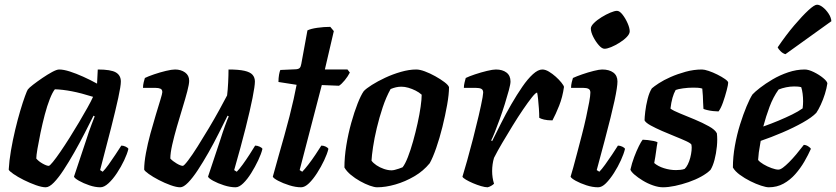

<svg xmlns="http://www.w3.org/2000/svg" viewBox="-20 -795 3549 815"><path d="M174 0Q158 0 132.5 -9Q107 -18 81 -31Q55 -44 37 -56.5Q19 -69 17 -75Q19 -112 26.5 -156Q34 -200 44.5 -244Q55 -288 66 -325Q77 -362 86 -386.5Q95 -411 98 -415Q103 -422 120.5 -435.5Q138 -449 160 -464Q182 -479 201.5 -489.5Q221 -500 231 -500Q250 -500 276.5 -491.5Q303 -483 333 -469.5Q363 -456 392 -440L395 -500Q451 -500 472 -487.5Q493 -475 493 -449Q493 -430 482 -379.5Q471 -329 451.5 -252Q432 -175 405 -73L416 -66Q427 -77 441 -96.5Q455 -116 469.5 -138Q484 -160 495 -177Q504 -177 513.5 -172.5Q523 -168 525 -163Q520 -142 507 -114.5Q494 -87 476.5 -60.5Q459 -34 440.5 -17Q422 0 406 0Q384 0 359 -8.5Q334 -17 315.5 -27.5Q297 -38 294 -45L346 -201Q352 -220 357.5 -236Q363 -252 369 -267.5Q375 -283 382 -301L377 -304Q360 -270 339 -229Q318 -188 295 -147.5Q272 -107 250 -73.5Q228 -40 208.5 -20Q189 0 174 0ZM187 -91Q191 -91 204.5 -107.5Q218 -124 236.5 -151Q255 -178 275.5 -210.5Q296 -243 315.5 -276Q335 -309 351 -337.5Q367 -366 375 -384Q324 -400 285 -407.5Q246 -415 213 -416Q203 -404 191.5 -375Q180 -346 170 -308Q160 -270 152 -231.5Q144 -193 139 -163.5Q134 -134 134 -122Q144 -110 161 -100.5Q178 -91 187 -91Z M745 0Q729 0 704 -9Q679 -18 654 -31Q629 -44 611.5 -56.5Q594 -69 592 -75Q592 -105 599.5 -145.5Q607 -186 618.5 -228Q630 -270 641.5 -308Q653 -346 661 -372Q669 -398 669 -404Q669 -415 661 -418.5Q653 -422 640 -422H587Q587 -434 590 -446Q593 -458 595 -464Q609 -471 634 -479.5Q659 -488 684 -494Q709 -500 723 -500Q748 -500 765.5 -487.5Q783 -475 783 -452Q783 -438 775 -407.5Q767 -377 755 -338Q743 -299 731 -257.5Q719 -216 711 -180.5Q703 -145 703 -122Q713 -111 730 -101Q747 -91 756 -91Q761 -91 778.5 -114Q796 -137 819 -173.5Q842 -210 866.5 -251Q891 -292 911.5 -329.5Q932 -367 944 -390Q947 -414 948.5 -445Q950 -476 950 -500Q993 -500 1017.5 -494.5Q1042 -489 1052 -477.5Q1062 -466 1062 -449Q1062 -430 1052 -379.5Q1042 -329 1022.5 -251.5Q1003 -174 974 -73L985 -66Q996 -77 1010.5 -97Q1025 -117 1039.5 -139.5Q1054 -162 1063 -177Q1072 -177 1082 -172.5Q1092 -168 1094 -163Q1089 -142 1076 -114.5Q1063 -87 1046.5 -60.5Q1030 -34 1012.5 -17Q995 0 980 0Q957 0 930.5 -8.5Q904 -17 885 -27.5Q866 -38 863 -45L915 -201Q925 -233 935 -260.5Q945 -288 951 -301L946 -304Q929 -270 908.5 -229Q888 -188 865 -147.5Q842 -107 820 -73.5Q798 -40 778.5 -20Q759 0 745 0Z M1258 0Q1235 0 1208 -8.5Q1181 -17 1161 -27.5Q1141 -38 1138 -45Q1150 -89 1162.5 -133Q1175 -177 1187 -219.5Q1199 -262 1209 -301.5Q1219 -341 1226.5 -374.5Q1234 -408 1239 -435L1162 -447Q1162 -464 1164.5 -478Q1167 -492 1170 -498L1237 -501Q1248 -502 1252.5 -507Q1257 -512 1259 -524L1285 -666Q1299 -673 1327 -677Q1355 -681 1382 -681L1397 -663L1359 -500H1455L1465 -487Q1457 -471 1443.5 -454.5Q1430 -438 1419 -431L1346 -434L1252 -73L1263 -66Q1273 -76 1288.5 -96Q1304 -116 1319 -138.5Q1334 -161 1344 -177Q1354 -177 1363 -172.5Q1372 -168 1374 -163Q1369 -142 1356 -114.5Q1343 -87 1326 -60.5Q1309 -34 1291.5 -17Q1274 0 1258 0Z M1581 0Q1569 0 1549.5 -7Q1530 -14 1508.5 -26Q1487 -38 1469 -53Q1451 -68 1442 -84Q1442 -128 1450 -177.5Q1458 -227 1471 -273.5Q1484 -320 1498 -355.5Q1512 -391 1524 -408Q1534 -419 1558.5 -434.5Q1583 -450 1615 -465Q1647 -480 1682 -490Q1717 -500 1747 -500Q1762 -500 1783.5 -492Q1805 -484 1827.5 -471.5Q1850 -459 1866.5 -446.5Q1883 -434 1886 -425Q1886 -395 1878 -350Q1870 -305 1858 -256.5Q1846 -208 1831.5 -166.5Q1817 -125 1804 -102Q1777 -69 1738.5 -46.5Q1700 -24 1658.5 -12Q1617 0 1581 0ZM1642 -72Q1648 -72 1656 -74Q1664 -76 1673 -79Q1682 -82 1689 -85Q1700 -99 1711.5 -128.5Q1723 -158 1733.5 -195.5Q1744 -233 1752.5 -271.5Q1761 -310 1765.5 -342Q1770 -374 1770 -393Q1759 -403 1744 -410.5Q1729 -418 1713.5 -422.5Q1698 -427 1684 -427Q1672 -427 1661 -424.5Q1650 -422 1638 -417Q1619 -383 1604.5 -339.5Q1590 -296 1579.5 -252Q1569 -208 1563.5 -171Q1558 -134 1557 -113Q1564 -103 1578 -93.5Q1592 -84 1609.5 -78Q1627 -72 1642 -72Z M2050 0Q2039 0 2022 -5Q2005 -10 1987.5 -17.5Q1970 -25 1957.5 -32.5Q1945 -40 1943 -45Q1951 -71 1963 -113.5Q1975 -156 1988 -206.5Q2001 -257 2012 -304Q2017 -326 2021.5 -346.5Q2026 -367 2028.5 -382Q2031 -397 2031 -402Q2031 -414 2023 -418Q2015 -422 2000 -422H1949Q1949 -433 1952 -445Q1955 -457 1957 -464Q1971 -471 1996.5 -479.5Q2022 -488 2047 -494Q2072 -500 2085 -500Q2113 -500 2130 -487Q2147 -474 2147 -449Q2147 -438 2140 -412Q2133 -386 2123 -354Q2113 -322 2101.5 -290Q2090 -258 2080 -233Q2070 -208 2065 -199L2069 -196Q2086 -230 2106.5 -271Q2127 -312 2150.5 -352.5Q2174 -393 2197 -426.5Q2220 -460 2242 -480Q2264 -500 2282 -500Q2295 -500 2310 -491Q2325 -482 2339 -469.5Q2353 -457 2363 -444.5Q2373 -432 2374 -426Q2368 -383 2353.5 -346.5Q2339 -310 2325 -284Q2303 -284 2289 -287.5Q2275 -291 2269 -295Q2269 -313 2267.5 -334.5Q2266 -356 2264 -375Q2262 -394 2260 -402Q2254 -402 2238 -382Q2222 -362 2200.5 -330.5Q2179 -299 2156 -261.5Q2133 -224 2112 -188.5Q2091 -153 2077 -125Q2073 -112 2071 -97.5Q2069 -83 2069 -69Q2069 -55 2071 -41.5Q2073 -28 2077 -15Q2073 -11 2065.5 -6.5Q2058 -2 2050 0Z M2519 0Q2495 0 2469 -8.5Q2443 -17 2424 -27.5Q2405 -38 2402 -45Q2406 -57 2413.5 -84.5Q2421 -112 2430.5 -148Q2440 -184 2450 -222.5Q2460 -261 2468 -297.5Q2476 -334 2481 -361.5Q2486 -389 2486 -402Q2486 -414 2478 -418Q2470 -422 2456 -422H2404Q2404 -434 2407 -446Q2410 -458 2412 -464Q2427 -471 2451.5 -479.5Q2476 -488 2500 -494Q2524 -500 2536 -500Q2566 -500 2583.5 -487Q2601 -474 2601 -449Q2601 -438 2598 -418Q2595 -398 2588.5 -367.5Q2582 -337 2571.5 -295Q2561 -253 2546.5 -198Q2532 -143 2513 -73L2524 -66Q2534 -76 2548.5 -96Q2563 -116 2578 -138.5Q2593 -161 2603 -177Q2612 -177 2621.5 -172.5Q2631 -168 2633 -163Q2628 -142 2615.5 -114.5Q2603 -87 2586 -60.5Q2569 -34 2552 -17Q2535 0 2519 0ZM2546 -588Q2535 -588 2521.5 -603.5Q2508 -619 2498 -639Q2488 -659 2488 -674Q2488 -684 2501 -697Q2514 -710 2533.5 -722Q2553 -734 2571 -741.5Q2589 -749 2599 -749Q2610 -749 2622.5 -733Q2635 -717 2644 -696.5Q2653 -676 2653 -662Q2653 -651 2640.5 -638Q2628 -625 2609.5 -613.5Q2591 -602 2574 -595Q2557 -588 2546 -588Z M2794 0Q2775 0 2752 -8Q2729 -16 2708.5 -28.5Q2688 -41 2673.5 -53.5Q2659 -66 2656 -75Q2662 -102 2672 -128.5Q2682 -155 2692 -175Q2702 -195 2708 -202Q2716 -202 2729.5 -200.5Q2743 -199 2755 -196.5Q2767 -194 2771 -191Q2768 -176 2765 -152.5Q2762 -129 2757 -103Q2773 -89 2798.5 -81Q2824 -73 2849 -73Q2857 -73 2867.5 -74Q2878 -75 2886 -78Q2893 -84 2899.5 -97Q2906 -110 2910 -125.5Q2914 -141 2915.5 -156Q2917 -171 2915 -181Q2912 -187 2892.5 -196Q2873 -205 2845.5 -216Q2818 -227 2790.5 -239Q2763 -251 2742 -262.5Q2721 -274 2716 -284Q2716 -296 2719 -321.5Q2722 -347 2729 -375Q2736 -403 2747 -420Q2756 -428 2776.5 -441.5Q2797 -455 2826.5 -468Q2856 -481 2890.5 -490.5Q2925 -500 2960 -500Q2970 -500 2988 -494Q3006 -488 3025 -478.5Q3044 -469 3057.5 -459.5Q3071 -450 3071 -444Q3071 -436 3064.5 -411Q3058 -386 3049 -360.5Q3040 -335 3030 -322Q3021 -322 3007 -323.5Q2993 -325 2981 -328Q2969 -331 2966 -333Q2965 -347 2964.5 -360.5Q2964 -374 2963.5 -388Q2963 -402 2961 -419Q2952 -422 2941 -422.5Q2930 -423 2922 -423Q2901 -423 2879.5 -420Q2858 -417 2848 -413Q2840 -399 2834.5 -379.5Q2829 -360 2826 -334Q2838 -325 2866.5 -313.5Q2895 -302 2928.5 -288Q2962 -274 2989 -259Q3016 -244 3023 -229Q3026 -204 3023 -173.5Q3020 -143 3013 -116.5Q3006 -90 2996 -74Q2981 -59 2956.5 -45.5Q2932 -32 2903 -22Q2874 -12 2845.5 -6Q2817 0 2794 0Z M3243 0Q3232 0 3210.5 -7Q3189 -14 3165 -26Q3141 -38 3120.5 -53Q3100 -68 3091 -84Q3091 -129 3099.5 -176.5Q3108 -224 3121.5 -267Q3135 -310 3149 -343.5Q3163 -377 3174 -394Q3184 -405 3206.5 -422.5Q3229 -440 3259.5 -458Q3290 -476 3325.5 -488Q3361 -500 3396 -500Q3412 -500 3434.5 -489Q3457 -478 3474 -464Q3491 -450 3492 -441Q3489 -420 3481.5 -396Q3474 -372 3464 -350.5Q3454 -329 3445 -316Q3427 -297 3388 -275Q3349 -253 3301 -232.5Q3253 -212 3209 -197Q3203 -164 3201 -148Q3199 -132 3198 -116Q3205 -107 3221 -97.5Q3237 -88 3255 -81.5Q3273 -75 3284 -75Q3292 -75 3303.5 -83.5Q3315 -92 3329.5 -106.5Q3344 -121 3360 -140Q3376 -159 3392 -180Q3401 -180 3410.5 -174Q3420 -168 3422 -163Q3411 -138 3394.5 -109.5Q3378 -81 3356 -56Q3334 -31 3306 -15.5Q3278 0 3243 0ZM3220 -258Q3254 -270 3285 -283Q3316 -296 3342.5 -309Q3369 -322 3387 -335Q3388 -343 3388.5 -350.5Q3389 -358 3389 -365Q3389 -381 3387 -397Q3385 -413 3381 -425Q3373 -427 3366 -427.5Q3359 -428 3351 -428Q3334 -428 3317 -424.5Q3300 -421 3285 -415Q3262 -383 3246.5 -341.5Q3231 -300 3220 -258ZM3314 -565Q3303 -568 3293.5 -577.5Q3284 -587 3281 -594Q3317 -647 3351.5 -687.5Q3386 -728 3411.5 -751.5Q3437 -775 3448 -775Q3459 -775 3472.5 -764.5Q3486 -754 3497 -737.5Q3508 -721 3509 -705Z"/></svg>

Font: Texturina Medium 12pt
Style: Bold Italic
Weight: 700
Italic angle: -11°
Version: Version 1.002